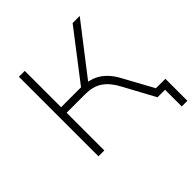

<svg xmlns="http://www.w3.org/2000/svg" viewBox="-217 -880 1203 1203"><g transform="rotate(-45 384.0 -278.5)"><path d="M718 148V0H673V-47H768V148ZM128 0V-705H180V-383H370L345 -368L604 -705H667L401 -361L385 -380Q428 -377 463 -360.5Q498 -344 526.5 -314.5Q555 -285 578 -241L710 0H651L538 -209Q504 -273 459 -303.5Q414 -334 343 -334H180V0Z"/></g></svg>

Font: Nunito Sans 7pt SemiExpanded ExtraLight
Style: Regular
Weight: 250
Width: 6
Designer: Vernon Adams
Foundry: Vernon Adams
Version: Version 3.101;gftools[0.9.27]